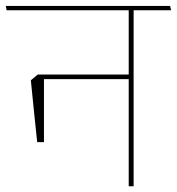

<svg xmlns="http://www.w3.org/2000/svg" viewBox="-35 -646 614 666"><path d="M428.5 -615H411.5V0H428.5ZM342.5 -610.5H558.5L555 -625.5H339ZM506 -610.5 502.5 -625.5H-15L-12 -610.5ZM418.5 -387.5H104.5V-371.5H418.5ZM94 -153H117.5V-387.5H96L72 -367.5Q76 -325.5 79.5 -292.8Q83 -260 86.2 -227.2Q89.5 -194.5 94 -153Z"/></svg>

Font: Anek Devanagari Thin
Style: Regular
Weight: 250
Designer: Kailash Malviya (Devanagari) & Yesha Goshar (Latin)
Foundry: Ek Type
Version: Version 1.003